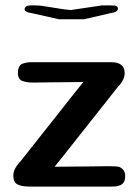

<svg xmlns="http://www.w3.org/2000/svg" viewBox="-20 -688 516 707"><path d="M116 -668Q129 -668 175.5 -660Q222 -652 240 -651L355 -668H387Q398 -668 403 -667.5Q408 -667 412 -663Q416 -659 413 -651Q409 -643 389 -640L289 -617H197L100 -639Q84 -641 75.5 -646Q67 -651 73 -661Q77 -668 93 -668ZM90 -1Q58 -1 43.5 -9.5Q29 -18 29 -41Q29 -64 50 -88L54 -92L209 -288Q275 -372 287 -386L182 -385H180L105 -384H104Q91 -384 83 -385Q75 -386 65 -389Q55 -392 50.5 -399.5Q46 -407 46 -419Q46 -433 50.5 -442Q55 -451 64.5 -454Q74 -457 80.5 -458Q87 -459 99 -459H389Q439 -459 439 -419Q439 -396 418 -372L414 -368L259 -172Q193 -88 181 -74L292 -75H295L377 -76H379Q413 -76 420 -73Q441 -63 441 -40Q441 -26 436 -17.5Q431 -9 421 -5.5Q411 -2 405 -1.5Q399 -1 388 -1Z"/></svg>

Font: cwTeXHei
Style: Medium
Weight: 500
Version: Version 1.17